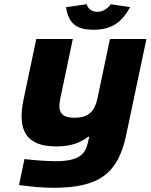

<svg xmlns="http://www.w3.org/2000/svg" viewBox="-20 -685 714 910"><path d="M578 -45 674 -500H501L442 -219C429 -158 401 -127 333 -127C267 -127 253 -157 266 -219L325 -500H152L92 -215C61 -68 103 9 247 9C322 9 365 -12 398 -37H403L396 -7C384 46 354 79 244 79C201 79 139 74 96 69L70 192C139 201 183 205 235 205C451 205 540 136 578 -45ZM293 -651 391 -665C396 -645 414 -629 441 -629C469 -629 491 -645 505 -665L597 -651C556 -577 507 -544 423 -544C339 -544 304 -577 293 -651Z"/></svg>

Font: LT Wave Black
Style: Italic
Weight: 900
Designer: Daniel Lyons
Version: Version 2.5 (Glyphs App)